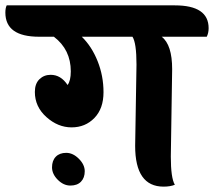

<svg xmlns="http://www.w3.org/2000/svg" viewBox="-103 -689 798 716"><path d="M91 -65Q91 -90 105 -104.5Q119 -119 144 -119Q169 -119 191 -97Q213 -75 213 -50.5Q213 -26 199 -11.5Q185 3 159.5 3Q134 3 112.5 -18.5Q91 -40 91 -65ZM401 -145 406 -448Q406 -529 391 -552H202Q239 -516 261 -461Q283 -406 283 -345Q283 -284 249 -249Q215 -214 164 -214Q113 -214 70 -252.5Q27 -291 27 -346Q27 -377 44 -393.5Q61 -410 86 -410Q124 -410 149 -372Q161 -388 161 -423Q161 -504 98 -552H43Q-83 -552 -83 -642Q-83 -659 -78 -669H549Q675 -669 675 -584Q675 -566 668 -552H500Q539 -522 539 -431L534 -105Q534 -25 549 0Q532 7 507 7Q401 7 401 -145Z"/></svg>

Font: Laila
Style: Bold
Weight: 700
Designer: Hitesh Malaviya
Foundry: Indian Type Foundry
Version: Version 1.302;PS 1.0;hotconv 1.0.78;makeotf.lib2.5.61930; tt